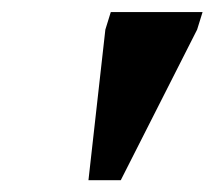

<svg xmlns="http://www.w3.org/2000/svg" viewBox="-20 -690 356 318"><path d="M126.5 -391.5 154.5 -641 163.5 -670H315.5L306.5 -641L180 -391.5Z"/></svg>

Font: Newsreader 16pt ExtraBold
Style: Italic
Weight: 800
Italic angle: -17°
Designer: Hugues Gentile
Foundry: Production Type
Version: Version 1.003; ttfautohint (v1.8.3)